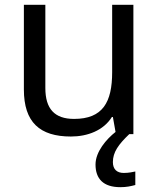

<svg xmlns="http://www.w3.org/2000/svg" viewBox="-20 -556 658 796"><path d="M448 116C448 75 471 43 516 0H533V-536H445V-257C445 -132 406 -63 287 -63C206 -63 168 -105 168 -191V-536H79V-185C79 -49 145 10 274 10C343 10 409 -15 444 -71H448L459 -9C421 21 376 73 376 126C376 185 408 220 479 220C505 220 522 216 541 211V155C530 157 515 161 493 161C465 161 448 146 448 116Z"/></svg>

Font: Noto Sans Nandinagari
Style: Regular
Weight: 400
Designer: Ek Type
Foundry: Ek Type
Version: Version 1.002